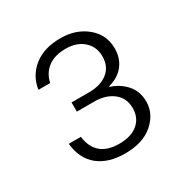

<svg xmlns="http://www.w3.org/2000/svg" viewBox="-97 -789 506 524"><g transform="rotate(-30 156.5 -527.5)"><path d="M36 -616Q42 -657 74 -682.5Q106 -708 158 -708Q207 -708 240 -680.5Q273 -653 273 -610Q273 -579 256 -557.5Q239 -536 208 -528V-526Q238 -516 256.5 -494.5Q275 -473 275 -441Q275 -403 243 -375Q211 -347 155 -347Q102 -347 70.5 -372.5Q39 -398 34 -447H72Q81 -378 154 -378Q192 -378 213 -396Q234 -414 234 -444Q234 -476 211 -494Q188 -512 152 -512H97V-541H153Q189 -541 211 -558.5Q233 -576 233 -608Q233 -638 212 -657Q191 -676 156 -676Q121 -676 100 -660Q79 -644 73 -616Z"/></g></svg>

Font: Fz Poppins ExtLt
Style: Regular
Weight: 200
Designer: Ninad Kale (Devanagari), Jonny Pinhorn (Latin)
Foundry: Indian Type Foundry
Version: Vit hóa bi Vntype.Com & FontZin.Com